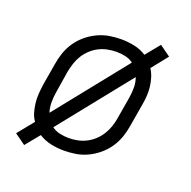

<svg xmlns="http://www.w3.org/2000/svg" viewBox="-112 -674 823 828"><g transform="rotate(20 300.0 -260.0)"><path d="M83 44 33 8 93 -66Q81 -83 75.5 -102.5Q70 -122 67.5 -142.5Q65 -163 66.5 -184.5Q68 -206 71 -228L88 -328Q92 -355 101 -381.5Q110 -408 126 -432Q142 -456 164.5 -475Q187 -494 213.5 -506.5Q240 -519 267 -523.5Q294 -528 321 -528Q353 -528 383 -521.5Q413 -515 437 -499L490 -564L540 -528L481 -454Q492 -437 498 -417.5Q504 -398 506.5 -377.5Q509 -357 507.5 -335.5Q506 -314 502 -292L485 -192Q481 -165 472 -138.5Q463 -112 447 -88Q431 -64 408.5 -45Q386 -26 360 -13.5Q334 -1 306.5 3.5Q279 8 252 8Q220 8 190.5 1.5Q161 -5 136 -21ZM138 -124 398 -449Q382 -461 362 -465.5Q342 -470 321 -470Q301 -470 280.5 -466Q260 -462 241 -452.5Q222 -443 206 -428Q190 -413 179 -395.5Q168 -378 161.5 -358Q155 -338 151 -318L135 -218Q131 -194 131 -170Q131 -146 138 -124ZM253 -50Q273 -50 293 -54Q313 -58 332 -67.5Q351 -77 367 -92Q383 -107 394 -124.5Q405 -142 412 -162Q419 -182 422 -202L439 -302Q443 -326 443 -350Q443 -374 435 -396L175 -71Q191 -59 211.5 -54.5Q232 -50 253 -50Z"/></g></svg>

Font: Iosevka Etoile Light
Style: Italic
Weight: 300
Italic angle: -9°
Designer: Belleve Invis
Foundry: Belleve Invis
Version: Version 22.1.2; ttfautohint (v1.8.4)